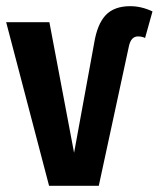

<svg xmlns="http://www.w3.org/2000/svg" viewBox="-22 -602 514 622"><path d="M298 0H137L-2 -530H138L218 -107L283 -462Q293 -524 320.5 -553Q348 -582 400 -582Q436 -582 472 -565L448 -479Q438 -484 425 -484Q403 -484 396 -454Z"/></svg>

Font: Fira Sans Extra Condensed SemiBold
Style: Regular
Weight: 600
Width: 1
Designer: Carrois Corporate & Edenspiekermann AG
Foundry: Carrois Corporate GbR & Edenspiekermann AG
Version: Version 4.203